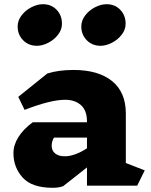

<svg xmlns="http://www.w3.org/2000/svg" viewBox="-20 -884 718 914"><path d="M64 -758Q64 -786 82.5 -810.5Q101 -835 129.5 -849.5Q158 -864 184 -864Q224 -864 249.5 -837.5Q275 -811 275 -771Q275 -743 256.5 -719Q238 -695 210 -680.5Q182 -666 156 -666Q116 -666 90 -692.5Q64 -719 64 -758ZM367 -758Q367 -786 385.5 -810.5Q404 -835 432.5 -849.5Q461 -864 487 -864Q527 -864 552.5 -837.5Q578 -811 578 -771Q578 -743 559.5 -719Q541 -695 513 -680.5Q485 -666 459 -666Q419 -666 393 -692.5Q367 -719 367 -758ZM633 0H394V-87L281 2Q261 10 231 10Q132 10 88 -38.5Q44 -87 44 -155Q44 -194 68 -232Q92 -270 136 -302H394V-306Q394 -358 365.5 -383.5Q337 -409 290 -409Q221 -409 97 -361L67 -423L205 -534Q258 -551 330 -551Q448 -551 513.5 -498Q579 -445 579 -344V-108L669 -73ZM394 -178V-229H237Q226 -211 226 -190Q226 -167 242.5 -153.5Q259 -140 288 -140Q335 -140 394 -178Z"/></svg>

Font: Inknut Antiqua ExtraBold
Style: Regular
Weight: 800
Designer: Claus Eggers Sørensen
Foundry: Claus Eggers Sørensen
Version: Version 1.003; ttfautohint (v1.8.2) -l 8 -r 50 -G 200 -x 14 